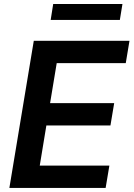

<svg xmlns="http://www.w3.org/2000/svg" viewBox="-20 -929 660 949"><path d="M585.2 -909.1H242.9L230.5 -830.6H572.4ZM26.3 0H502.1L520.6 -110.4H176.5L209.2 -308.9H525.9L544.4 -419.4H227.6L260.3 -616.8H601.6L620 -727.3H147Z"/></svg>

Font: TID UI Semi Bold
Style: Italic
Weight: 600
Italic angle: -9.39999°
Designer: The TID Project Authors
Foundry: Bakken & Bæck
Version: Version 1.001;hotconv 1.0.109;makeotfexe 2.5.65596